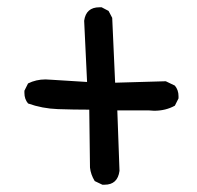

<svg xmlns="http://www.w3.org/2000/svg" viewBox="-20 -611 540 527"><path d="M267 -104H261L240 -114Q229 -132 227 -151L225 -310Q182 -310 139 -311.5Q96 -313 57 -327Q47 -339 47 -356V-362L57 -382Q79 -393 105 -393L123 -392L219 -386L211 -554Q216 -591 253 -591H259L278 -581L288 -562L296 -384L435 -388L460 -376Q470 -364 470 -347V-341L460 -321Q435 -307 403 -307L388 -308H302L308 -142Q303 -104 267 -104Z"/></svg>

Font: Xiaolai Mono SC
Style: Regular
Weight: 400
Monospace: yes
Designer: LXGW / Nozomi Seto
Version: Version 3.113;September 30, 2024